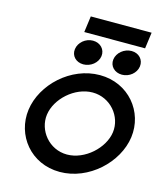

<svg xmlns="http://www.w3.org/2000/svg" viewBox="-131 -1001 946 1110"><g transform="rotate(15 341.5 -446.5)"><path d="M273.2 -904 260.1 -807H624.1L637.2 -904ZM533.5 -625C577.5 -625 616.8 -657 622.4 -698C627.9 -739 597.4 -772 553.4 -772C509.4 -772 468.9 -739 463.4 -698C457.8 -657 489.5 -625 533.5 -625ZM302.5 -625C346.5 -625 386.8 -657 392.4 -698C397.9 -739 366.4 -772 322.4 -772C278.4 -772 238.9 -739 233.4 -698C227.8 -657 258.5 -625 302.5 -625ZM398.2 -482C505.2 -482 583.3 -387 570.2 -290C557.1 -193 453.1 -97 346.1 -97C239.1 -97 162.1 -193 175.2 -290C188.3 -387 291.2 -482 398.2 -482ZM331.5 11C504.5 11 659.1 -134 680.2 -290C701.3 -446 585.8 -590 412.8 -590C239.8 -590 86.3 -446 65.2 -290C44.1 -134 157.5 11 331.5 11Z"/></g></svg>

Font: Charger
Style: ExBdIt
Weight: 400
Designer: Jasper
Foundry: Cannot Into Space Fonts
Version: Version 0.99